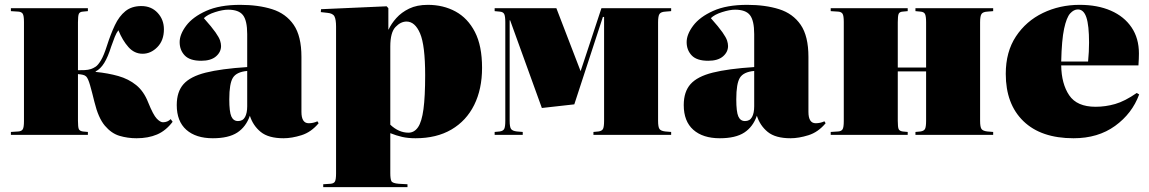

<svg xmlns="http://www.w3.org/2000/svg" viewBox="-20 -557 4747 793"><path d="M544 14Q507 14 473.5 4Q440 -6 413 -38Q386 -70 370 -136Q360 -177 352 -205Q344 -233 336 -241Q331 -246 322.5 -248Q314 -250 302 -251V-58Q302 -32 305.5 -24Q309 -16 322 -14L343 -12V0H25V-12L56 -14Q69 -15 74 -23Q79 -31 79 -57V-466Q79 -492 74 -500Q69 -508 56 -509L25 -511V-523H343V-511L322 -509Q309 -508 305.5 -499.5Q302 -491 302 -465V-267Q316 -267 330 -267.5Q344 -268 356 -272Q365 -275 375 -281.5Q385 -288 397 -308Q409 -328 422 -369Q437 -416 454.5 -453Q472 -490 498 -511Q524 -532 564 -532Q605 -532 631 -504Q657 -476 657 -436Q657 -390 630 -362.5Q603 -335 569 -335Q535 -335 510.5 -362.5Q486 -390 469 -432Q461 -422 454 -404.5Q447 -387 439 -364Q426 -322 410.5 -297Q395 -272 375 -262V-260Q426 -255 468.5 -243Q511 -231 542.5 -205.5Q574 -180 592 -134Q613 -82 627.5 -67Q642 -52 653 -52Q672 -52 685 -65L693 -54Q665 -17 628.5 -1.5Q592 14 544 14Z M859 14Q789 14 749.5 -21Q710 -56 710 -123Q710 -178 738 -209.5Q766 -241 829.5 -257Q893 -273 1001 -280V-416Q1001 -472 983.5 -494.5Q966 -517 922 -517Q900 -517 868.5 -507Q837 -497 822 -482Q855 -445 870 -423.5Q885 -402 889 -389.5Q893 -377 893 -367Q893 -342 872 -324Q851 -306 811 -306Q764 -306 743 -328Q722 -350 722 -383Q722 -415 749 -451Q776 -487 831.5 -512Q887 -537 972 -537Q1047 -537 1104 -519Q1161 -501 1193 -454.5Q1225 -408 1225 -322V-95Q1225 -48 1255 -48Q1274 -48 1291 -56L1296 -48Q1265 -11 1225 1.5Q1185 14 1151 14Q1089 14 1057 -12Q1025 -38 1012 -79Q996 -33 960 -9.5Q924 14 859 14ZM963 -57Q983 -57 992 -73.5Q1001 -90 1001 -118V-264Q957 -260 942 -236Q927 -212 927 -147Q927 -95 935.5 -76Q944 -57 963 -57Z M1315 216V204L1345 202Q1359 201 1363.5 192.5Q1368 184 1368 159V-447Q1368 -476 1361.5 -489Q1355 -502 1332 -504L1305 -507L1306 -519L1577 -531L1584 -523V-435H1585Q1596 -459 1617 -482.5Q1638 -506 1670 -521.5Q1702 -537 1747 -537Q1811 -537 1861.5 -509.5Q1912 -482 1941.5 -425Q1971 -368 1971 -277Q1971 -189 1938.5 -123.5Q1906 -58 1844.5 -22Q1783 14 1696 14Q1665 14 1641 8.5Q1617 3 1592 -7V158Q1592 182 1596.5 191Q1601 200 1627 202L1663 204V216ZM1667 -9Q1691 -9 1706.5 -31.5Q1722 -54 1729 -106Q1736 -158 1736 -246Q1736 -370 1715 -419Q1694 -468 1659 -468Q1635 -468 1613.5 -445.5Q1592 -423 1592 -365V-42Q1627 -9 1667 -9Z M2023 0V-12L2044 -14Q2058 -16 2062.5 -24.5Q2067 -33 2067 -58V-465Q2067 -490 2062.5 -499Q2058 -508 2044 -509L2023 -511V-523H2278L2378 -263L2393 -308L2464 -523H2752V-511L2728 -509Q2710 -508 2704 -499.5Q2698 -491 2698 -465V-58Q2698 -32 2704 -24Q2710 -16 2728 -14L2752 -12V0H2431V-12L2452 -14Q2466 -16 2470.5 -24.5Q2475 -33 2475 -58V-487H2470L2352 -126L2218 -111L2087 -473H2085V-58Q2085 -32 2091 -24Q2097 -16 2115 -14L2139 -12V0Z M2953 14Q2883 14 2843.5 -21Q2804 -56 2804 -123Q2804 -178 2832 -209.5Q2860 -241 2923.5 -257Q2987 -273 3095 -280V-416Q3095 -472 3077.5 -494.5Q3060 -517 3016 -517Q2994 -517 2962.5 -507Q2931 -497 2916 -482Q2949 -445 2964 -423.5Q2979 -402 2983 -389.5Q2987 -377 2987 -367Q2987 -342 2966 -324Q2945 -306 2905 -306Q2858 -306 2837 -328Q2816 -350 2816 -383Q2816 -415 2843 -451Q2870 -487 2925.5 -512Q2981 -537 3066 -537Q3141 -537 3198 -519Q3255 -501 3287 -454.5Q3319 -408 3319 -322V-95Q3319 -48 3349 -48Q3368 -48 3385 -56L3390 -48Q3359 -11 3319 1.5Q3279 14 3245 14Q3183 14 3151 -12Q3119 -38 3106 -79Q3090 -33 3054 -9.5Q3018 14 2953 14ZM3057 -57Q3077 -57 3086 -73.5Q3095 -90 3095 -118V-264Q3051 -260 3036 -236Q3021 -212 3021 -147Q3021 -95 3029.5 -76Q3038 -57 3057 -57Z M3411 0V-12L3442 -14Q3455 -15 3460 -23Q3465 -31 3465 -57V-466Q3465 -492 3460 -500Q3455 -508 3442 -509L3411 -511V-523H3729V-511L3708 -509Q3695 -508 3691.5 -499.5Q3688 -491 3688 -465V-278H3805V-465Q3805 -490 3800.5 -499Q3796 -508 3782 -509L3761 -511V-523H4082V-511L4058 -509Q4040 -508 4034 -499.5Q4028 -491 4028 -465V-58Q4028 -32 4034 -24Q4040 -16 4058 -14L4082 -12V0H3761V-12L3782 -14Q3796 -16 3800.5 -24.5Q3805 -33 3805 -58V-262H3688V-58Q3688 -32 3691.5 -24Q3695 -16 3708 -14L3729 -12V0Z M4414 14Q4280 14 4207 -56.5Q4134 -127 4134 -252Q4134 -343 4176 -406.5Q4218 -470 4287.5 -503.5Q4357 -537 4439 -537Q4513 -537 4568 -513Q4623 -489 4653.5 -444Q4684 -399 4684 -336Q4684 -326 4683.5 -314Q4683 -302 4682 -287H4363Q4364 -211 4396 -163.5Q4428 -116 4505 -116Q4546 -116 4586 -127.5Q4626 -139 4675 -173L4685 -167Q4656 -88 4585.5 -37Q4515 14 4414 14ZM4363 -303H4474Q4476 -324 4477 -343Q4478 -362 4478 -381Q4478 -452 4467 -485Q4456 -518 4432 -518Q4415 -518 4400 -501.5Q4385 -485 4375 -438.5Q4365 -392 4363 -303Z"/></svg>

Font: Display Black
Style: Regular
Weight: 900
Designer: Latin by Veronika Burian and Jose Scaglione. Greek by Irene Vlachou. Cyrillic by Vera Evstafieva.
Foundry: TypeTogether
Version: Version 3.002